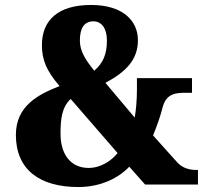

<svg xmlns="http://www.w3.org/2000/svg" viewBox="-20 -744 833 774"><path d="M296 10C388 10 460 -28 501 -72L565 0H778V-59H769C749 -59 717 -64 694 -90L597 -198C613 -237 626 -274 635 -309C650 -370 692 -370 734 -370H754V-429H532V-382C532 -341 528 -296 523 -270L405 -410C489 -455 536 -504 536 -582C536 -659 477 -724 347 -724C217 -724 149 -665 149 -562C149 -503 167 -459 220 -397C137 -364 44 -319 44 -200C44 -61 139 10 296 10ZM360 -459C326 -501 302 -537 302 -580C302 -632 320 -658 357 -658C389 -658 411 -630 411 -581C411 -526 396 -490 360 -459ZM337 -67C268 -67 224 -118 224 -205C224 -263 229 -312 265 -345L454 -127C429 -96 387 -67 337 -67Z"/></svg>

Font: Noto Serif Ethiopic SemiCondensed Black
Style: Regular
Weight: 900
Width: 4
Designer: Monotype Design Team
Foundry: Monotype Imaging Inc.
Version: Version 2.102